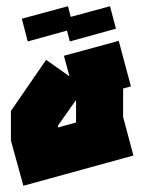

<svg xmlns="http://www.w3.org/2000/svg" viewBox="-20 -581 463 616"><path d="M55 15 15 -130V-225L128 -389L203 -336L185 -402L361 -450L400 -304L375 -297V-206L408 -82ZM224 -256 223 -259 166 -178V-172L224 -188ZM204 -448 185 -521 333 -561 352 -489ZM69 -448 50 -521 198 -561 217 -489Z"/></svg>

Font: Blaka
Style: Regular
Weight: 400
Designer: Mohamed Gaber
Foundry: Kief Type Foundry
Version: Version 1.003; ttfautohint (v1.8.4.7-5d5b)